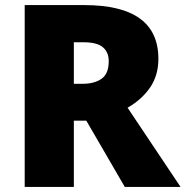

<svg xmlns="http://www.w3.org/2000/svg" viewBox="-20 -734 729 754"><path d="M311 -714Q602 -714 602 -503Q602 -438 569.5 -390.5Q537 -343 481 -311L689 0H470L319 -260H270V0H77V-714ZM308 -568H270V-405H306Q350 -405 378.5 -424.5Q407 -444 407 -494Q407 -529 384 -548.5Q361 -568 308 -568Z"/></svg>

Font: Noto Sans Cherokee Black
Style: Regular
Weight: 900
Designer: Monotype Design Team
Foundry: Monotype Imaging Inc.
Version: Version 2.001; ttfautohint (v1.8.4.7-5d5b)